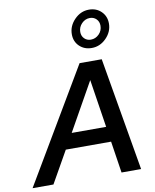

<svg xmlns="http://www.w3.org/2000/svg" viewBox="-153 -1090 942 1169"><g transform="rotate(-10 317.5 -505.5)"><path d="M-48 0 366 -700H503L623 0H502L472 -196H192L81 0ZM245 -290H458L412 -587ZM456 -778Q410 -778 380 -807Q350 -836 350 -881Q350 -932 388.5 -971.5Q427 -1011 478 -1011Q524 -1011 554 -981.5Q584 -952 584 -907Q584 -856 545.5 -817Q507 -778 456 -778ZM459 -829Q488 -829 509.5 -850.5Q531 -872 531 -903Q531 -928 515 -944Q499 -960 475 -960Q446 -960 424.5 -938Q403 -916 403 -886Q403 -861 419 -845Q435 -829 459 -829Z"/></g></svg>

Font: Red Hat Text Medium
Style: Italic
Weight: 500
Italic angle: -12°
Designer: Pentagram / MCKL
Foundry: Pentagram / MCKL
Version: Version 1.003; Red Hat Text Medium Italic